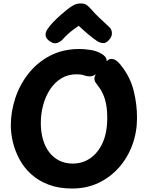

<svg xmlns="http://www.w3.org/2000/svg" viewBox="-20 -1065 850 1105"><path d="M561.6 -757.1Q576.6 -749.2 585.2 -738.7Q593.9 -728.2 593.9 -715.2Q593.9 -707.2 584.6 -692.4Q575.2 -677.6 560.7 -662Q546.2 -646.4 529.2 -635.9Q512.2 -625.4 496.7 -625.3Q479 -625.7 463.3 -631.6Q447.7 -637.4 420.1 -637.4Q371.4 -637.4 333.2 -614.2Q294.9 -590.9 268.7 -551.4Q242.6 -511.9 228.7 -461.5Q214.9 -411.1 214.9 -356.1Q214.9 -305.1 227.3 -262.4Q239.7 -219.8 263.4 -188.7Q287.2 -157.7 321.5 -140.6Q355.8 -123.6 398.8 -123.6Q454.6 -123.6 499.4 -154.2Q544.2 -184.9 570.7 -243.4Q597.2 -302 597.2 -385.6Q597.2 -434.2 590 -468.6Q582.8 -502.9 571.2 -527.1Q559.7 -551.2 546.2 -568.1Q539.3 -577.4 531.4 -588.3Q523.4 -599.1 523.4 -614Q523.4 -624.6 534.4 -643.2Q545.4 -661.8 561.8 -680.9Q578.1 -700.1 593.6 -713.1Q609.1 -726 617.9 -726Q635.4 -726 648.3 -717Q661.1 -708 671.6 -695Q682 -682 689.8 -671Q732.9 -611.2 750.7 -537.4Q768.6 -463.6 768.6 -386.6Q768.6 -304.6 741.7 -231.2Q714.8 -157.8 664.9 -101.3Q615.1 -44.8 546.8 -12.4Q478.6 20 395.2 20Q318.1 20 259.3 -2.5Q200.4 -25 159.1 -62.7Q117.8 -100.4 92.2 -148.1Q66.6 -195.7 54.4 -246.2Q42.3 -296.8 42.3 -343.4Q42.3 -422.7 68.2 -500.7Q94 -578.8 144.8 -642.7Q195.6 -706.7 268.9 -744.8Q342.2 -783 437.2 -783Q464.2 -783 499.3 -777.9Q534.3 -772.8 561.6 -757.1ZM341.6 -839.2Q329.3 -825.4 310.4 -818.2Q291.6 -811 268 -826.3Q246.3 -841 243.1 -857.8Q239.8 -874.7 250.6 -893.1Q264.2 -914.9 285.7 -937.2Q307.2 -959.4 330 -979.5Q352.8 -999.6 369.6 -1012.7Q389.8 -1028.4 407 -1036.8Q424.2 -1045.2 445.1 -1045.2Q467.8 -1045.2 480.9 -1034.8Q494.1 -1024.3 505.8 -1010.7Q526.2 -986.7 551.3 -963.1Q576.3 -939.4 609.6 -908.6Q623.1 -896.2 624.1 -875.1Q625.1 -853.9 607.1 -834.9Q589.9 -815.3 572.3 -817Q554.8 -818.7 540.2 -827.6Q515.8 -843.8 485 -869.9Q454.2 -896.1 433 -916.6Q416.4 -905.2 400.8 -893.6Q385.1 -881.9 370.8 -868.8Q356.6 -855.8 341.6 -839.2Z"/></svg>

Font: Playpen Sans
Style: Regular
Weight: 400
Designer: Laura Meseguer, Veronika Burian, José Scaglione, Kostas Bartsokas, Vera Evstafieva, Tom Grace, Yorlmar Campos
Foundry: TypeTogether
Version: Version 2.000